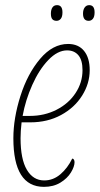

<svg xmlns="http://www.w3.org/2000/svg" viewBox="-20 -717 388 747"><path d="M32 -179Q32 -257 59.5 -343.5Q87 -430 136 -488Q185 -546 245 -546Q285 -546 307 -519Q329 -492 329 -444Q329 -392 299.5 -345Q270 -298 217.5 -269.5Q165 -241 98 -241H64Q60 -207 60 -179Q60 -98 84.5 -56.5Q109 -15 152 -15Q187 -15 215 -39Q243 -63 261 -100Q265 -100 267.5 -96Q270 -92 270 -86Q270 -69 256 -46Q242 -23 215 -6.5Q188 10 151 10Q32 10 32 -179ZM96 -266Q153 -266 200 -290Q247 -314 274 -355Q301 -396 301 -444Q301 -483 285 -502Q269 -521 241 -521Q204 -521 168 -483.5Q132 -446 105.5 -386.5Q79 -327 68 -266ZM178 -664Q178 -679 184 -688Q190 -697 202 -697Q223 -697 223 -669Q223 -652 216.5 -644Q210 -636 200 -636Q189 -636 183.5 -642.5Q178 -649 178 -664ZM303 -664Q303 -679 309.5 -688Q316 -697 327 -697Q348 -697 348 -669Q348 -652 341.5 -644Q335 -636 325 -636Q303 -636 303 -664Z"/></svg>

Font: Noto Serif CondThin
Style: Italic
Weight: 250
Width: 3
Italic angle: -12°
Designer: Monotype Design Team
Foundry: Monotype Imaging Inc.
Version: Version 1.001